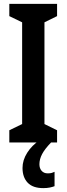

<svg xmlns="http://www.w3.org/2000/svg" viewBox="-20 -734 343 989"><path d="M274 0H28V-63L94 -95V-619L28 -651V-714H274V-651L209 -619V-95L274 -63ZM183 112Q183 133 194.5 146Q206 159 226 159Q239 159 247 156.5Q255 154 261 151V225Q251 229 236.5 232Q222 235 203 235Q149 235 122.5 207Q96 179 96 131Q96 91 120 53Q144 15 183 -11L243 0Q211 33 197 59.5Q183 86 183 112Z"/></svg>

Font: Noto Sans Telugu ExtraCondensed SemiBold
Style: Regular
Weight: 600
Width: 2
Designer: Jelle Bosma - Monotype Design Team
Foundry: Monotype Imaging Inc.
Version: Version 2.005; ttfautohint (v1.8.4.7-5d5b)